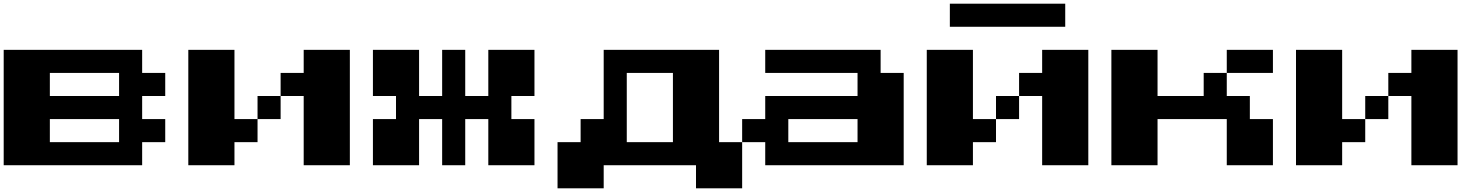

<svg xmlns="http://www.w3.org/2000/svg" viewBox="-20 -1020 8040 1040"><path d="M0 -125V-750H750V-625H875V-500H750V-375H875V-250H750V-125ZM250 -500H625V-625H250ZM250 -250H625V-375H250Z M1250 -375H1375V-250H1250V-125H1000V-750H1250ZM1875 -750V-125H1625V-500H1500V-625H1625V-750ZM1375 -500H1500V-375H1375Z M2000 -125V-375H2125V-500H2000V-750H2250V-500H2375V-750H2500V-500H2625V-750H2875V-500H2750V-375H2875V-125H2625V-375H2500V-125H2375V-375H2250V-125Z M3875 -250H4000V0H3750V-125H3250V0H3000V-250H3125V-375H3250V-750H3875ZM3375 -250H3625V-625H3375Z M4125 -125V-250H4000V-375H4125V-500H4625V-625H4125V-750H4750V-625H4875V-125ZM4250 -250H4625V-375H4250Z M5750 -1000V-875H5125V-1000ZM5250 -375H5375V-250H5250V-125H5000V-750H5250ZM5875 -750V-125H5625V-500H5500V-625H5625V-750ZM5375 -500H5500V-375H5375Z M6500 -625H6625V-500H6750V-375H6875V-125H6625V-375H6250V-125H6000V-750H6250V-500H6500ZM6875 -750V-625H6625V-750Z M7250 -375H7375V-250H7250V-125H7000V-750H7250ZM7875 -750V-125H7625V-500H7500V-625H7625V-750ZM7375 -500H7500V-375H7375Z"/></svg>

Font: Press Start 2P
Style: Regular
Weight: 400
Designer: CodeMan38
Foundry: CodeMan38
Version: Version 3.000